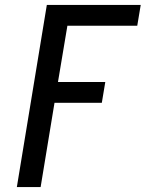

<svg xmlns="http://www.w3.org/2000/svg" viewBox="-20 -550 640 775"><path d="M48 205 169 -530H548L534 -446H252L214 -219H405L391 -135H200L144 205Z"/></svg>

Font: Iosevka Curly Slab MdEx
Style: Italic
Weight: 500
Width: 7
Italic angle: -9°
Monospace: yes
Designer: Belleve Invis
Foundry: Belleve Invis
Version: Version 11.0.0; ttfautohint (v1.8.3)